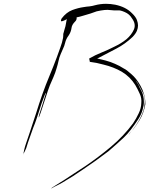

<svg xmlns="http://www.w3.org/2000/svg" viewBox="-20 -823 894 1021"><path d="M359.4 -750Q364.3 -761.7 369.1 -761.7Q370.1 -761.7 370.1 -761.7Q375 -759.8 377.9 -754.9Q386.7 -739.3 387.7 -727.5Q387.7 -715.8 378.9 -708Q362.3 -691.4 360.4 -674.8Q357.4 -652.3 344.7 -633.8Q331.1 -616.2 326.2 -594.7Q322.3 -578.1 315.4 -564.5Q309.6 -550.8 302.7 -535.2Q294.9 -517.6 291 -498Q287.1 -479.5 281.2 -460.9Q274.4 -436.5 264.6 -414.1Q254.9 -391.6 245.1 -369.1Q242.2 -363.3 234.4 -339.8Q226.6 -316.4 217.8 -289.1Q207 -254.9 197.3 -226.6Q187.5 -197.3 185.5 -198.2Q185.5 -202.1 190.4 -219.7Q196.3 -237.3 203.1 -258.8Q210.9 -284.2 217.8 -306.6Q225.6 -329.1 223.6 -329.1Q222.7 -330.1 215.8 -312.5Q209 -295.9 201.2 -273.4Q192.4 -246.1 183.6 -218.8Q174.8 -192.4 173.8 -189.5Q166 -166 156.2 -142.6Q147.5 -119.1 139.6 -95.7Q133.8 -81.1 128.9 -65.4Q124 -49.8 119.1 -34.2Q116.2 -27.3 110.4 -15.6Q103.5 -4.9 103.5 2.9Q107.4 -28.3 118.2 -59.6Q128.9 -90.8 138.7 -120.1Q155.3 -170.9 171.9 -220.7Q187.5 -271.5 205.1 -321.3Q222.7 -371.1 243.2 -419.9Q263.7 -468.8 282.2 -518.6Q291 -543.9 300.8 -570.3Q310.5 -595.7 315.4 -622.1Q316.4 -628.9 316.4 -635.7Q315.4 -642.6 318.4 -649.4Q321.3 -658.2 323.2 -667Q326.2 -674.8 328.1 -683.6Q334 -721.7 338.9 -728.5Q342.8 -735.4 347.7 -736.3Q350.6 -737.3 353.5 -740.2Q356.4 -742.2 359.4 -750Q359.4 -750 366.2 -735.4Q373 -720.7 377.9 -710.9Q377.9 -710.9 359.4 -750ZM335 -720.7Q306.6 -706.1 304.7 -710.9Q302.7 -715.8 307.6 -724.6Q333 -757.8 364.3 -769.5Q395.5 -781.2 424.8 -785.2Q441.4 -788.1 456.1 -789.1Q471.7 -791 484.4 -794.9Q513.7 -802.7 543.9 -802.7Q568.4 -802.7 592.8 -797.9Q649.4 -786.1 681.6 -752.9Q702.1 -733.4 708 -716.8Q713.9 -701.2 713.9 -687.5Q713.9 -673.8 708 -659.2Q702.1 -644.5 685.5 -627Q645.5 -588.9 598.6 -564.5Q552.7 -540 504.9 -515.6Q495.1 -509.8 493.2 -510.7Q492.2 -511.7 502 -510.7Q511.7 -508.8 522.5 -505.9Q532.2 -503.9 542 -501Q568.4 -494.1 591.8 -483.4Q615.2 -473.6 639.6 -458Q651.4 -453.1 678.7 -428.7Q706.1 -405.3 727.5 -366.2Q739.3 -345.7 746.1 -321.3Q752.9 -297.9 752.9 -272.5Q752.9 -270.5 752.9 -268.6Q744.1 -218.8 721.7 -183.6Q700.2 -148.4 683.6 -129.9Q674.8 -119.1 668.9 -113.3Q664.1 -108.4 665 -107.4Q665 -107.4 682.6 -128.9Q701.2 -151.4 718.8 -182.6Q728.5 -199.2 736.3 -217.8Q744.1 -236.3 747.1 -253.9Q755.9 -303.7 739.3 -331.1Q723.6 -359.4 716.8 -374Q708 -389.6 702.1 -394.5Q697.3 -399.4 698.2 -399.4Q697.3 -399.4 701.2 -395.5Q704.1 -391.6 715.8 -373Q719.7 -362.3 732.4 -338.9Q745.1 -315.4 745.1 -280.3Q745.1 -261.7 738.3 -239.3Q732.4 -216.8 716.8 -191.4Q673.8 -125 639.6 -92.8Q605.5 -60.5 556.6 -18.6Q523.4 6.8 489.3 31.2Q455.1 55.7 419.9 79.1Q393.6 96.7 367.2 114.3Q339.8 130.9 312.5 147.5Q301.8 153.3 291 159.2Q280.3 165 269.5 169.9Q266.6 171.9 260.7 174.8Q255.9 178.7 252 178.7Q252 177.7 273.4 164.1Q294.9 150.4 323.2 132.8Q357.4 109.4 391.6 87.9Q425.8 66.4 433.6 60.5Q503.9 12.7 570.3 -43Q636.7 -98.6 687.5 -167Q705.1 -193.4 717.8 -220.7Q730.5 -247.1 731.4 -274.4Q734.4 -300.8 722.7 -325.2Q711.9 -349.6 699.2 -371.1Q671.9 -415 627.9 -441.4Q584 -466.8 530.3 -479.5Q512.7 -484.4 494.1 -488.3Q476.6 -491.2 458 -494.1Q456.1 -500 458 -492.2Q460 -485.4 454.1 -511.7Q486.3 -530.3 520.5 -543.9Q554.7 -557.6 586.9 -574.2Q603.5 -582 620.1 -591.8Q637.7 -602.5 652.3 -614.3Q679.7 -637.7 692.4 -667Q704.1 -695.3 681.6 -725.6Q668.9 -748 643.6 -758.8Q619.1 -769.5 608.4 -767.6Q589.8 -766.6 565.4 -769.5Q541 -773.4 494.1 -762.7Q475.6 -755.9 460.9 -751Q446.3 -747.1 434.6 -743.2Q424.8 -740.2 418 -738.3Q410.2 -736.3 404.3 -734.4Q370.1 -725.6 371.1 -729.5Q372.1 -733.4 335 -720.7Q335 -720.7 356.4 -741.2Q377.9 -761.7 392.6 -776.4Q392.6 -776.4 335 -720.7Z"/></svg>

Font: Margalida Font
Style: Regular
Weight: 400
Designer: Mateu Riera. mateurierasureda@hotmail.com
Version: Version 1.0